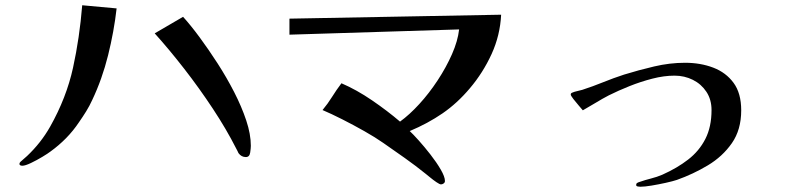

<svg xmlns="http://www.w3.org/2000/svg" viewBox="-20 -674 3040 731"><path d="M424 -642Q414 -554 391.5 -463.5Q369 -373 331 -293Q321 -271 308 -250Q295 -229 281 -209Q259 -176 231.5 -148Q204 -120 172 -97Q163 -90 141.5 -77Q120 -64 98 -53.5Q76 -43 65 -43Q61 -43 57.5 -44.5Q54 -46 54 -50Q54 -54 58 -58Q64 -64 70.5 -69Q77 -74 83 -80Q136 -130 171 -192Q233 -302 258 -416Q283 -530 293 -654ZM935 -119Q935 -110 932.5 -93Q930 -76 916 -76Q899 -76 888 -91Q887 -93 884 -99.5Q881 -106 879 -109Q842 -182 790.5 -260Q739 -338 681.5 -412Q624 -486 569 -547L677 -610Q706 -578 740 -532Q774 -486 808.5 -432.5Q843 -379 871.5 -323.5Q900 -268 917.5 -215.5Q935 -163 935 -119Z M1888 -618Q1884 -539 1851.5 -468Q1819 -397 1769 -338Q1721 -281 1665 -242.5Q1609 -204 1540 -175Q1552 -164 1574 -139.5Q1596 -115 1619 -85.5Q1642 -56 1658 -28.5Q1674 -1 1674 15Q1674 21 1669 24.5Q1664 28 1659 28Q1654 28 1641.5 19.5Q1629 11 1617 1Q1605 -9 1601 -12Q1564 -42 1521 -72.5Q1478 -103 1439 -130Q1409 -151 1367.5 -174.5Q1326 -198 1283.5 -219.5Q1241 -241 1208 -255Q1228 -279 1244.5 -305.5Q1261 -332 1280 -357Q1338 -332 1396.5 -292Q1455 -252 1503 -211Q1539 -237 1576.5 -278Q1614 -319 1646.5 -368.5Q1679 -418 1701 -468Q1723 -518 1728 -562L1082 -542V-603Z M2802 -254Q2802 -180 2766.5 -129Q2731 -78 2675 -44.5Q2619 -11 2557 11Q2542 16 2515 22Q2488 28 2461 32.5Q2434 37 2418 37Q2415 37 2408.5 36Q2402 35 2402 30Q2402 25 2406 22.5Q2410 20 2414 19Q2437 11 2459 5.5Q2481 0 2502 -9Q2558 -34 2600 -66.5Q2642 -99 2665.5 -145Q2689 -191 2689 -255Q2689 -295 2669.5 -324.5Q2650 -354 2618 -370Q2586 -386 2548 -386Q2508 -386 2463.5 -374.5Q2419 -363 2376.5 -346Q2334 -329 2298 -311Q2273 -298 2248.5 -283Q2224 -268 2199 -254Q2195 -259 2184 -271.5Q2173 -284 2163 -297Q2153 -310 2153 -314Q2153 -319 2158 -321Q2167 -325 2177 -327Q2187 -329 2197 -332Q2237 -345 2276.5 -361Q2316 -377 2356 -390Q2411 -407 2470.5 -421Q2530 -435 2588 -435Q2647 -435 2695.5 -416.5Q2744 -398 2773 -358.5Q2802 -319 2802 -254Z"/></svg>

Font: Kaisei Opti
Style: Bold
Weight: 700
Designer: Font-Kai, 金井和夫
Foundry: KAZUO KANAI
Version: Version 5.003